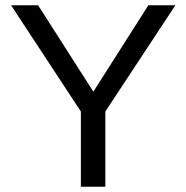

<svg xmlns="http://www.w3.org/2000/svg" viewBox="-20 -708 707 728"><path d="M379.4 -285.2 645 -688H542.5L334 -360.4L124.5 -688H22L286.6 -285.2V0H379.4Z"/></svg>

Font: Arimo
Style: Regular
Weight: 400
Designer: Steve Matteson
Foundry: Monotype Imaging Inc.
Version: Version 1.32